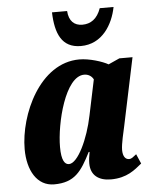

<svg xmlns="http://www.w3.org/2000/svg" viewBox="-55 -817 716 873"><g transform="rotate(-5 303.5 -380.0)"><path d="M333 -606C431 -606 481 -692 496 -770H433C416 -722 386 -702 348 -702C311 -702 287 -724 284 -770H215C218 -674 245 -606 333 -606ZM157 10C251 10 283 -38 326 -123H330C326 -102 324 -86 324 -71C324 -16 361 10 416 10C490 10 527 -24 559 -50L540 -94C525 -83 519 -75 506 -75C490 -75 478 -89 478 -119C478 -146 492 -203 497 -226L562 -535H502L451 -512C425 -527 366 -546 320 -546C139 -546 37 -318 37 -161C37 -64 79 10 157 10ZM232 -76C213 -76 198 -95 198 -157C198 -265 249 -475 336 -475C353 -475 369 -467 378 -450L344 -288C323 -184 273 -76 232 -76Z"/></g></svg>

Font: Noto Serif ExtraCondensed Black
Style: Italic
Weight: 900
Width: 2
Italic angle: -12°
Designer: Monotype Design Team
Foundry: Monotype Imaging Inc.
Version: Version 2.014